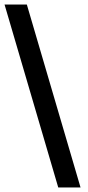

<svg xmlns="http://www.w3.org/2000/svg" viewBox="-65 -772 385 844"><path d="M-45 -752H53L289 52H191Z"/></svg>

Font: Pathway Extreme Condensed ExtraBold
Style: Italic
Weight: 800
Width: 3
Italic angle: -8°
Version: Version 1.001;gftools[0.9.26]